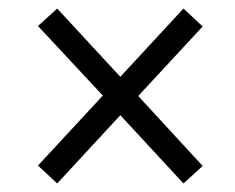

<svg xmlns="http://www.w3.org/2000/svg" viewBox="-20 -583 550 450"><path d="M114 -153 69 -195 221 -359 69 -522 114 -563 262 -403 410 -563 455 -521 304 -358 455 -194 410 -153 262 -313Z"/></svg>

Font: Noto Serif Tamil SemiCondensed Medium
Style: Italic
Weight: 500
Width: 4
Italic angle: -12°
Designer: Indian Type Foundry, Tom Grace, and the Monotype Design Team
Foundry: Monotype Imaging Inc.
Version: Version 2.003; ttfautohint (v1.8.4.7-5d5b)